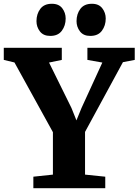

<svg xmlns="http://www.w3.org/2000/svg" viewBox="-41 -996 733 1016"><path d="M239 -72V-296.5L35.5 -665.5L-21 -679V-743H286V-679L218.5 -665L337 -425L363.5 -359L390.5 -425L500.5 -665L421.5 -679V-743H672V-679L609.5 -667L409 -298V-72L516 -61V0H135.5V-61ZM224.5 -806Q188.5 -806 170.2 -829.8Q152 -853.5 152 -884Q152 -922 172.2 -949Q192.5 -976 233 -976H234Q270.5 -976 288.5 -952.2Q306.5 -928.5 306.5 -898Q306.5 -860.5 286.2 -833.2Q266 -806 225.5 -806ZM436 -806Q400.5 -806 382.2 -829.8Q364 -853.5 364 -884Q364 -922 384.2 -949Q404.5 -976 445 -976H446Q482 -976 500.2 -952.2Q518.5 -928.5 518.5 -898Q518.5 -860.5 498.2 -833.2Q478 -806 437 -806Z"/></svg>

Font: Merriweather 24pt ExtraBold
Style: Regular
Weight: 800
Version: Version 2.100